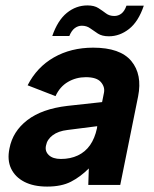

<svg xmlns="http://www.w3.org/2000/svg" viewBox="-20 -683 569 709"><path d="M306 0 308 -61Q277 -30 242 -12Q207 6 154 6Q104 6 70 -11.5Q36 -29 21 -60.5Q6 -92 15 -135Q27 -198 81 -239.5Q135 -281 229 -292L357 -306L364 -341Q368 -362 352.5 -380Q337 -398 297 -398Q261 -398 231 -380.5Q201 -363 185 -328L82 -368Q116 -435 179 -471Q242 -507 324 -507Q424 -507 465 -457.5Q506 -408 490 -327L424 0ZM339 -217 229 -203Q195 -199 174.5 -183.5Q154 -168 150 -146Q145 -125 160 -110.5Q175 -96 205 -96Q240 -96 267.5 -109Q295 -122 312.5 -147Q330 -172 338 -209ZM173 -550Q193 -608 227 -635.5Q261 -663 303 -663Q328 -663 343.5 -653Q359 -643 371.5 -633.5Q384 -624 402 -624Q417 -624 428.5 -633Q440 -642 447 -662H511Q491 -603 456.5 -576Q422 -549 382 -549Q357 -549 341.5 -559Q326 -569 313 -578.5Q300 -588 282 -588Q268 -588 256 -579Q244 -570 236 -550Z"/></svg>

Font: Albert Sans
Style: Bold Italic
Weight: 700
Italic angle: -11.25°
Designer: Andreas Rasmussen
Foundry: a.Foundry
Version: Version 1.025